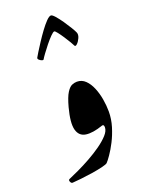

<svg xmlns="http://www.w3.org/2000/svg" viewBox="-160 -927 740 1004"><g transform="rotate(-20 210.0 -425.5)"><path d="M265.1 -484.4Q292.5 -484.4 312 -465.3Q331.5 -446.3 344.2 -415.8Q356.9 -385.3 363 -349.9Q369.1 -314.5 369.1 -281.2Q369.1 -239.3 356.7 -198.5Q344.2 -157.7 326.4 -123Q308.6 -88.4 291.7 -64.2Q274.9 -40 266.1 -31.2Q260.7 -25.9 235.6 -19.8Q210.4 -13.7 177.2 -8.5Q144 -3.4 113 0Q82 3.4 64.5 4.4Q56.6 4.9 52.2 -5.6Q47.9 -16.1 55.7 -19.5Q78.1 -28.8 111.8 -44.7Q145.5 -60.5 181.9 -80.8Q218.3 -101.1 250 -123.5Q281.7 -146 301.8 -168.2Q321.8 -190.4 321.8 -210.4Q321.8 -227.5 310.1 -223.6Q252.9 -203.6 215.8 -209Q178.7 -214.4 168.2 -253.4Q157.7 -292.5 179.2 -373.5Q193.4 -426.3 208.3 -449.5Q223.1 -472.7 237.5 -478.5Q252 -484.4 265.1 -484.4ZM353 -726.1Q358.4 -713.4 350.6 -695.8Q342.8 -678.2 332 -668.2Q321.3 -658.2 317.4 -667Q315.4 -671.9 305.7 -688.5Q295.9 -705.1 283.2 -724.4Q270.5 -743.7 259.5 -757.8Q248.5 -772 244.1 -772Q237.8 -772 222.7 -756.6Q207.5 -741.2 190.4 -720Q173.3 -698.7 159.7 -679.9Q146 -661.1 142.1 -653.8Q140.1 -649.4 131.8 -652.3Q123.5 -655.3 117.2 -661.4Q110.8 -667.5 113.8 -673.3Q116.7 -679.2 129.2 -699.2Q141.6 -719.2 158.9 -745.8Q176.3 -772.5 194.8 -797.6Q213.4 -822.8 229.7 -839.6Q246.1 -856.4 255.9 -856.4Q263.2 -856.4 277.6 -840.1Q292 -823.7 307.9 -800.8Q323.7 -777.8 336.4 -756.8Q349.1 -735.8 353 -726.1Z"/></g></svg>

Font: Awami Nastaliq
Style: Regular
Weight: 400
Designer: Peter Martin, SIL International
Foundry: SIL International
Version: Version 3.100